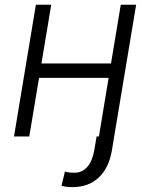

<svg xmlns="http://www.w3.org/2000/svg" viewBox="-20 -565 623 795"><path d="M452.8 0 443.5 56.8Q430.8 131.4 388.3 170.6Q345.9 209.9 279.8 209.9Q255 209.9 234.7 204.2L248.9 145.2Q261.4 150.2 288.4 150.2Q320.3 150.2 341.4 126.1Q362.6 101.9 370.4 56.8L380 0H389.6L429.7 -242.5H141.7L101.2 0H38L128.6 -545.5H192.1L151.6 -302.2H439.6L480.1 -545.5H543.7Z"/></svg>

Font: Karasuma Gothic
Style: Light Italic
Weight: 300
Italic angle: 9.39998°
Designer: Rasmus Andersson / Ryoko Nishizuka
Foundry: rsms
Version: Version 1.00